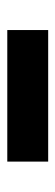

<svg xmlns="http://www.w3.org/2000/svg" viewBox="172 -938 155 540"><g transform="rotate(90 250.0 -668.5)"><path d="M65 -611V-726H435V-611Z"/></g></svg>

Font: Nunito Sans 6pt ExtraBold
Style: Regular
Weight: 800
Version: Version 3.101;gftools[0.9.27]